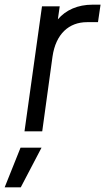

<svg xmlns="http://www.w3.org/2000/svg" viewBox="-65 -563 451 823"><path d="M40 0H116L160 -320C174 -418 231 -468 308 -468H355L366 -543H332C268 -543 217 -520 183 -480L191 -536H115ZM-45 240H24L113 70H23Z"/></svg>

Font: Mluvka
Style: Italic
Weight: 400
Italic angle: -8°
Designer: Modified by Jiří Krblich, Original typeface by Gumpita Rahayu
Foundry: Gumpita Rahayu & Jiří Krblich
Version: Version 2.000;Glyphs 3.1.1 (3134)